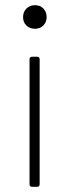

<svg xmlns="http://www.w3.org/2000/svg" viewBox="-20 -721 269 741"><path d="M69 -655Q69 -675 82 -688Q95 -701 115 -701Q135 -701 147.5 -688Q160 -675 160 -655Q160 -636 147.5 -623Q135 -610 115 -610Q95 -610 82 -622.5Q69 -635 69 -655ZM94 -10V-492Q94 -502 104 -502H123Q133 -502 133 -492V-10Q133 0 123 0H104Q94 0 94 -10Z"/></svg>

Font: Barlow Semi Condensed ExLight
Style: Regular
Weight: 275
Width: 4
Designer: Jeremy Tribby
Foundry: Tribby Type
Version: Version 1.408